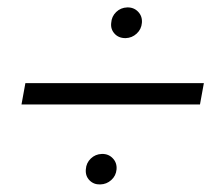

<svg xmlns="http://www.w3.org/2000/svg" viewBox="-20 -592 596 510"><path d="M511.2 -314.5H37.1L47.4 -371.1H521.5ZM275.4 -531.2Q276.4 -548.3 288.6 -560.1Q300.8 -571.8 317.9 -572.3Q335.4 -572.8 346.9 -560.8Q358.4 -548.8 356.9 -531.2Q355.5 -514.2 343 -502.7Q330.6 -491.2 313.5 -490.7Q294.9 -490.7 284.2 -502.7Q273.4 -514.6 275.4 -531.2ZM208 -142.1Q209 -159.2 221.2 -170.9Q233.4 -182.6 250.5 -183.1Q268.1 -183.6 279.5 -171.6Q291 -159.7 289.6 -142.1Q288.1 -125 275.6 -113.8Q263.2 -102.5 246.1 -102.1Q229 -101.6 217.8 -113Q206.5 -124.5 208 -142.1Z"/></svg>

Font: RobotoInd Light
Style: Italic
Weight: 300
Italic angle: -12°
Designer: Google
Version: Version 2.001151; 2014